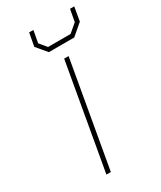

<svg xmlns="http://www.w3.org/2000/svg" viewBox="-179 -761 694 826"><g transform="rotate(-30 168.5 -348.0)"><path d="M144 -580 101 -631 113 -696H134L123 -636L152 -601H264L305 -636L316 -696H337L325 -627L270 -580ZM95 0 187 -523H209L117 0Z"/></g></svg>

Font: Tomorrow Thin
Style: Italic
Weight: 250
Italic angle: -10°
Designer: Tony de Marco, Monica Rizzolli
Foundry: Just in Type
Version: Version 2.002